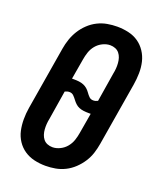

<svg xmlns="http://www.w3.org/2000/svg" viewBox="-139 -831 778 928"><g transform="rotate(20 250.0 -367.5)"><path d="M206 8Q176 8 148 1.5Q120 -5 97 -20.5Q74 -36 58.5 -59.5Q43 -83 37 -110.5Q31 -138 31 -168Q31 -198 36 -228L90 -552Q94 -577 102.5 -602Q111 -627 125 -649.5Q139 -672 159 -691Q179 -710 203 -722Q227 -734 252.5 -738.5Q278 -743 303 -743Q333 -743 361.5 -736.5Q390 -730 412.5 -714.5Q435 -699 450.5 -675.5Q466 -652 472.5 -624.5Q479 -597 478.5 -567Q478 -537 473 -507L419 -183Q415 -158 407 -133Q399 -108 384.5 -85.5Q370 -63 350 -44Q330 -25 306 -13Q282 -1 256.5 3.5Q231 8 206 8ZM315 -368Q321 -368 326.5 -369.5Q332 -371 338 -374L362 -523Q365 -537 366 -551Q367 -565 366 -578.5Q365 -592 361 -604.5Q357 -617 349 -627Q341 -637 328.5 -642Q316 -647 302 -647Q283 -647 263.5 -637.5Q244 -628 230.5 -611.5Q217 -595 210.5 -575.5Q204 -556 201 -537L183 -432H194Q207 -432 219.5 -430.5Q232 -429 243 -424.5Q254 -420 263 -412Q272 -404 278.5 -394.5Q285 -385 293.5 -376.5Q302 -368 315 -368ZM207 -88Q226 -88 245.5 -97.5Q265 -107 278.5 -123.5Q292 -140 298.5 -159.5Q305 -179 308 -198L326 -303H315Q302 -303 289.5 -304.5Q277 -306 266 -310.5Q255 -315 246.5 -323Q238 -331 231 -340.5Q224 -350 215.5 -358.5Q207 -367 194 -367Q188 -367 182.5 -365.5Q177 -364 171 -361L147 -212Q144 -198 143 -184Q142 -170 143 -156.5Q144 -143 148 -130.5Q152 -118 160 -108Q168 -98 180.5 -93Q193 -88 207 -88Z"/></g></svg>

Font: Iosevka Curly Slab
Style: Bold Italic
Weight: 700
Italic angle: -9°
Monospace: yes
Designer: Belleve Invis
Foundry: Belleve Invis
Version: Version 22.1.2; ttfautohint (v1.8.4)